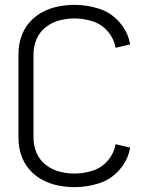

<svg xmlns="http://www.w3.org/2000/svg" viewBox="-20 -763 615 791"><path d="M287 8Q253 8 218.5 1Q184 -6 153.5 -22.5Q123 -39 100 -66Q77 -93 66.5 -126.5Q56 -160 56 -195V-540Q56 -575 66.5 -608.5Q77 -642 100 -669Q123 -696 153.5 -712.5Q184 -729 218.5 -736Q253 -743 287 -743Q339 -743 388.5 -727Q438 -711 473 -670.5Q508 -630 516 -580L456 -566Q450 -603 424.5 -633Q399 -663 362 -675Q325 -687 287 -687Q256 -687 225 -679Q194 -671 168.5 -651Q143 -631 130.5 -601.5Q118 -572 118 -540V-195Q118 -163 130.5 -133.5Q143 -104 168.5 -84Q194 -64 225 -56Q256 -48 287 -48Q325 -48 362 -60Q399 -72 424.5 -102Q450 -132 456 -169L516 -155Q508 -105 473 -64.5Q438 -24 388.5 -8Q339 8 287 8Z"/></svg>

Font: Jozsika Light
Style: Regular
Weight: 300
Monospace: yes
Designer: Belleve Invis
Foundry: Belleve Invis
Version: 2.1.0